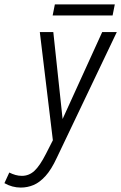

<svg xmlns="http://www.w3.org/2000/svg" viewBox="-93 -655 548 868"><path d="M-73 173 -51 125Q-37 132 -23 136Q-9 140 6 140Q38 140 62.5 117.5Q87 95 115 40L146 -21L87 -510H148L190 -117L369 -510H435L164 58Q139 112 112.5 141Q86 170 58.5 181.5Q31 193 1 193Q-38 193 -73 173ZM145 -585 155 -635H426L416 -585Z"/></svg>

Font: Radio Canada Condensed Light
Style: Italic
Weight: 300
Width: 3
Italic angle: -12°
Designer: Charles Daoud, Etienne Aubert Bonn, Alexandre Saumier Demers, Jacques Le Bailly
Foundry: Radio-Canada
Version: Version 2.104; ttfautohint (v1.8.4.7-5d5b);gftools[0.9.28.de